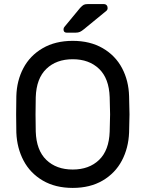

<svg xmlns="http://www.w3.org/2000/svg" viewBox="-20 -910 712 940"><path d="M59 0ZM612 -439Q614 -379 614 -350Q614 -321 612 -261Q609 -185 576.5 -123.5Q544 -62 482.5 -26Q421 10 336 10Q251 10 189.5 -26Q128 -62 95.5 -123.5Q63 -185 60 -261Q59 -291 59 -350Q59 -409 60 -439Q62 -515 94.5 -576.5Q127 -638 189 -674Q251 -710 336 -710Q421 -710 483 -674Q545 -638 577.5 -576.5Q610 -515 612 -439ZM155 -434Q154 -404 154 -350Q154 -296 155 -266Q158 -174 207 -127Q256 -80 336 -80Q416 -80 465 -127Q514 -174 517 -266Q519 -326 519 -350Q519 -374 517 -434Q514 -526 465 -573Q416 -620 336 -620Q256 -620 207 -573Q158 -526 155 -434ZM409 -890H488Q497 -890 502 -884.5Q507 -879 507 -870Q507 -863 502 -858L391 -767Q380 -758 371.5 -754Q363 -750 349 -750H307Q291 -750 291 -766Q291 -774 296 -779L372 -871Q383 -883 390 -886.5Q397 -890 409 -890Z"/></svg>

Font: Hezaedrus
Style: Regular
Weight: 400
Designer: Hubert & Fischer
Foundry: Hubert & Fischer
Version: Version 1.10;September 3, 2019;FontCreator 11.5.0.2425 64-bi